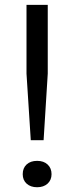

<svg xmlns="http://www.w3.org/2000/svg" viewBox="-20 -760 304 786"><path d="M106 -186 88.5 -458.5V-740H175.5V-458.5L158.5 -186ZM132 6.5Q105.5 6.5 89.2 -8Q73 -22.5 73 -47Q73 -72 89 -86.8Q105 -101.5 132 -101.5Q159 -101.5 175 -86.5Q191 -71.5 191 -47Q191 -23 174.8 -8.2Q158.5 6.5 132 6.5Z"/></svg>

Font: Encode Sans SemiExpanded
Style: Regular
Weight: 400
Width: 6
Designer: Multiple Designers
Foundry: Impallari Type
Version: Version 3.002